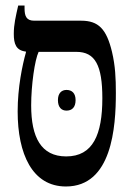

<svg xmlns="http://www.w3.org/2000/svg" viewBox="-20 -667 470 696"><path d="M219 9C386 9 400 -206 400 -330C400 -384 398 -428 386 -479C366 -562 337 -592 274 -592H104C76 -592 69 -608 69 -637V-647H46C37 -607 30 -579 30 -544C30 -508 38 -484 74 -480V-477C61 -431 44 -350 44 -263C44 -109 97 9 219 9ZM93 -285C93 -358 106 -450 120 -479H257C325 -479 351 -430 351 -311C351 -179 317 -100 220 -100C129 -100 93 -169 93 -285ZM190 -304C190 -278 203 -266 221 -266C241 -266 254 -278 254 -304C254 -329 241 -341 221 -341C203 -341 190 -329 190 -304Z"/></svg>

Font: Noto Serif Hebrew ExtraCondensed SemiBold
Style: Regular
Weight: 600
Width: 2
Designer: Monotype Design Team
Foundry: Monotype Imaging Inc.
Version: Version 2.004